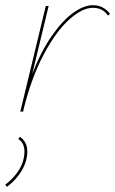

<svg xmlns="http://www.w3.org/2000/svg" viewBox="-33 -429 443 738"><path d="M390 -376 382 -369Q362 -399 324 -399Q283 -399 232.5 -353.5Q182 -308 135 -219.5Q88 -131 58 -10L56 0H45L143 -406H154L91 -145Q124 -230 165 -289.5Q206 -349 247.5 -379Q289 -409 324 -409Q364 -409 390 -376ZM72 153Q72 189 51.5 225Q31 261 -6 289L-13 281Q14 261 33.5 234Q53 207 58 180Q61 167 61 154Q61 120 37 105L44 97Q72 117 72 153Z"/></svg>

Font: Ysabeau Infant Hairline
Style: Italic
Weight: 100
Italic angle: -12°
Designer: Christian Thalmann (Catharsis Fonts)
Version: Version 0.003